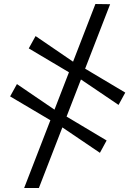

<svg xmlns="http://www.w3.org/2000/svg" viewBox="-20 -781 676 958"><path d="M100.5 157 456 -761 529.5 -760 174 157ZM478.5 -18.5 280.5 -152.5 237.5 -177.5 30.5 -300 64.5 -361.5 260.5 -228 301 -206 512 -80ZM571.5 -257.5 373.5 -391.5 330.5 -416.5 123.5 -539.5 157.5 -601 353 -467.5 393.5 -445 605 -319Z"/></svg>

Font: Merriweather 60pt
Style: Regular
Weight: 400
Version: Version 2.100